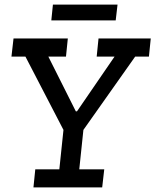

<svg xmlns="http://www.w3.org/2000/svg" viewBox="-20 -818 678 838"><path d="M630 -571H570L344 -251L326 -79H435L426 0H126L134 -79H239L257 -251L91 -571H30L39 -650H276L268 -571H191L311 -332H316L480 -571H402L410 -650H638ZM211 -798H493L485 -729H204Z"/></svg>

Font: Zilla Slab Medium
Style: Regular
Weight: 500
Designer: Typotheque.com
Foundry: Typotheque type foundry
Version: Version 1.1; 2017